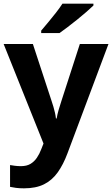

<svg xmlns="http://www.w3.org/2000/svg" viewBox="-20 -786 611 1046"><path d="M-0.2 -546.4H159.1L261.6 -234.1Q266.8 -219.3 271.3 -203.4Q275.8 -187.6 279.5 -171.7Q283.1 -155.8 284.7 -140.5H288.7Q292.2 -162.5 299.4 -187.1Q306.6 -211.7 313.9 -233.8L415 -546.4H571L347.3 50.2Q324.7 110.6 294.3 153.3Q263.9 195.9 219.8 218Q175.7 240 110.8 240Q85.6 240 67 237.5Q48.4 235 34.8 232V113.2Q45.8 115.2 61.3 117.2Q76.8 119.2 93.8 119.2Q125.4 119.2 146.1 106.8Q166.7 94.4 180.9 73.5Q195.1 52.6 204.9 26.6L217 -4.1ZM489 -756Q474.5 -742 451.4 -721.7Q428.3 -701.4 401.4 -679.9Q374.5 -658.4 349.1 -638.9Q323.8 -619.4 304.5 -606H204.4V-619.2Q220.7 -638.2 242.1 -663.9Q263.6 -689.6 284.9 -716.8Q306.1 -744 320.2 -766H489Z"/></svg>

Font: Noto Sans Khmer UI
Style: Regular
Weight: 400
Designer: Danh Hong and the Monotype Design Team
Foundry: Monotype Imaging Inc.
Version: Version 2.002